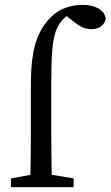

<svg xmlns="http://www.w3.org/2000/svg" viewBox="-20 -770 455 790"><path d="M25 0V-36L136 -56H161L283 -36V0ZM104 0Q105 -35 105.5 -70Q106 -105 106.5 -140Q107 -175 107 -210V-420Q107 -493 115.5 -544.5Q124 -596 142 -633Q160 -670 188 -698Q215 -726 250 -738Q285 -750 319 -750Q355 -750 381.5 -737Q408 -724 415 -696Q414 -677 398 -663.5Q382 -650 355 -650Q336 -650 319.5 -657.5Q303 -665 283 -681L235 -719V-726H289V-720Q273 -716 263 -710Q253 -704 242 -693Q221 -672 210 -642.5Q199 -613 195 -563.5Q191 -514 191 -432V-210Q191 -175 191.5 -140Q192 -105 192.5 -70Q193 -35 194 0Z"/></svg>

Font: Source Serif 4 Variable
Style: Regular
Weight: 400
Designer: Frank Grießhammer
Foundry: Adobe
Version: Version 4.005;hotconv 1.1.0;makeotfexe 2.6.0